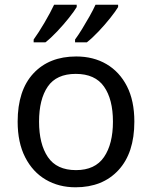

<svg xmlns="http://www.w3.org/2000/svg" viewBox="-20 -786 645 816"><path d="M551 -269Q551 -136 483.5 -63Q416 10 301 10Q230 10 174.5 -22.5Q119 -55 87 -117.5Q55 -180 55 -269Q55 -402 122 -474Q189 -546 304 -546Q377 -546 432.5 -513.5Q488 -481 519.5 -419.5Q551 -358 551 -269ZM146 -269Q146 -174 183.5 -118.5Q221 -63 303 -63Q384 -63 422 -118.5Q460 -174 460 -269Q460 -364 422 -418Q384 -472 302 -472Q220 -472 183 -418Q146 -364 146 -269ZM482 -756Q472 -739 449 -710Q426 -681 399 -652.5Q372 -624 349 -606H299V-618Q313 -637 329 -663Q345 -689 360.5 -716.5Q376 -744 386 -766H482ZM306 -756Q296 -739 273 -710Q250 -681 223 -652.5Q196 -624 173 -606H123V-618Q144 -647 169 -689.5Q194 -732 210 -766H306Z"/></svg>

Font: Noto Sans Old North Arabian
Style: Regular
Weight: 400
Designer: Monotype Design Team
Foundry: Monotype Imaging Inc.
Version: Version 2.001; ttfautohint (v1.8.4.7-5d5b)